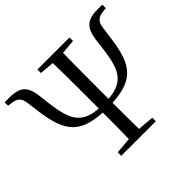

<svg xmlns="http://www.w3.org/2000/svg" viewBox="-169 -945 1162 1162"><g transform="rotate(-45 412.0 -364.0)"><path d="M412 -262.9Q328.3 -262.9 272.5 -278.4Q216.8 -293.8 182.7 -326.6Q148.7 -359.4 129.9 -411.8Q111.1 -464.3 101.1 -538L89.3 -628.8Q85.3 -661.4 68.7 -676.6Q52.1 -691.8 16.7 -695.8L-6 -698V-728H36.3Q104.9 -728 133.9 -699.9Q162.9 -671.7 170.5 -610.1L179.5 -532.6Q187.5 -467.7 201.1 -422.7Q214.7 -377.7 239.7 -350.1Q264.8 -322.4 306.2 -309.5Q347.6 -296.6 412 -296.6Q475.5 -296.6 516.9 -309.5Q558.3 -322.4 583.3 -350.1Q608.4 -377.7 621.9 -422.7Q635.5 -467.7 643.5 -532.6L652.5 -605.9Q661.1 -671.7 691 -699.9Q721 -728 787.2 -728H829.8V-698L806.4 -695.8Q770.9 -691.8 754.8 -676.6Q738.7 -661.4 734.1 -628.8L721.9 -538Q711.9 -464.3 693.5 -411.8Q675.1 -359.4 641.2 -326.6Q607.3 -293.8 551.5 -278.4Q495.7 -262.9 412 -262.9ZM367.6 0Q369.6 -83.6 370 -161.7Q370.4 -239.8 370.4 -325.7V-379.9Q370.4 -464 370 -554.4Q369.6 -644.8 367.6 -728H455.9Q454.5 -645.2 454 -555.1Q453.5 -465 453.5 -379.9V-325.9Q453.5 -241.8 454 -162.9Q454.5 -84.1 455.9 0ZM264.1 0V-30.1L400.6 -42.1H421.3L559.9 -30.1V0ZM274.8 -698V-728H549V-698L421.3 -686.9H400.6Z"/></g></svg>

Font: Noto Serif KR ExtraLight
Style: Regular
Weight: 200
Designer: Ryoko NISHIZUKA 西塚涼子 (kana & ideographs); Frank Grießhammer (Latin, Greek & Cyrillic); Wenlong ZHANG 张文龙 (bopomofo); San
Foundry: Adobe
Version: Version 2.002-H1;hotconv 1.1.0;makeotfexe 2.6.0